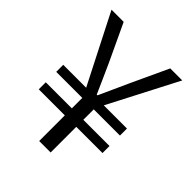

<svg xmlns="http://www.w3.org/2000/svg" viewBox="-199 -829 948 948"><g transform="rotate(45 274.5 -355.5)"><path d="M234 0V-179H52V-228H234V-301H52V-350H212L28 -711H113L205 -515Q222 -478 238.5 -440.5Q255 -403 273 -363H278Q297 -404 313.5 -441Q330 -478 347 -515L438 -711H522L335 -350H497V-301H314V-228H497V-179H314V0Z"/></g></svg>

Font: Source Han Sans SC Normal
Style: Regular
Weight: 350
Designer: Ryoko NISHIZUKA 西塚涼子 (kana, bopomofo & ideographs); Paul D. Hunt (Latin, Greek & Cyrillic); Sandoll Communications 산돌커뮤니
Foundry: Adobe
Version: Version 2.004;hotconv 1.0.118;makeotfexe 2.5.65603